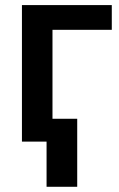

<svg xmlns="http://www.w3.org/2000/svg" viewBox="-20 -548 459 743"><path d="M64.9 0ZM412.6 -432.6H183.1V0H64.9V-528.3H412.6ZM278.8 174.8H160.2V-88.4H278.8Z"/></svg>

Font: Roboto-o Medium
Style: Regular
Weight: 500
Designer: Google
Version: Version 2.134; 2016; ttfautohint (v1.6)